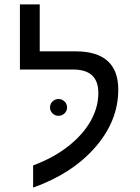

<svg xmlns="http://www.w3.org/2000/svg" viewBox="-20 -833 640 875"><path d="M130.9 -79.1Q224.1 -113.8 291 -166.5Q357.9 -219.2 393.1 -281.5Q428.2 -343.8 428.2 -409.2Q428.2 -516.1 314 -516.1H70.8V-813H161.1V-599.1H323.2Q519 -599.1 519 -424.8Q519 -282.2 414.1 -161.9Q309.1 -41.5 130.9 22ZM208 -342.8Q208 -359.9 219.5 -370.8Q231 -381.8 246.6 -381.8Q262.2 -381.8 273.9 -370.8Q285.6 -359.9 285.6 -342.8Q285.6 -327.1 273.9 -316.2Q262.2 -305.2 246.6 -305.2Q231 -305.2 219.5 -316.2Q208 -327.1 208 -342.8Z"/></svg>

Font: Courier New
Style: Regular
Weight: 400
Designer: Steve Matteson
Foundry: Ascender Corporation
Version: Version 2.00.3